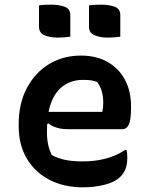

<svg xmlns="http://www.w3.org/2000/svg" viewBox="-20 -788 640 822"><path d="M326 -550Q394 -550 442 -522Q490 -494 515.5 -445.5Q541 -397 541 -333V-329Q541 -274 531.5 -254.5Q522 -235 505 -235H268Q242 -235 221 -242Q200 -249 187 -260L182 -257Q181 -244 181 -230V-223Q181 -163 202 -124Q228 -110 259 -103.5Q290 -97 335 -97Q386 -97 431 -108.5Q476 -120 516 -146H522Q525 -131 525 -113Q525 -84 517.5 -65Q510 -46 496 -32Q472 -8 428 3Q384 14 334 14Q255 14 193 -17.5Q131 -49 95.5 -108Q60 -167 60 -248V-255Q60 -345 95 -411Q130 -477 190 -513.5Q250 -550 326 -550ZM335 -446Q279 -446 240.5 -412Q202 -378 188 -309H418Q420 -318 421 -327.5Q422 -337 422 -346Q422 -374 416 -396Q410 -418 396 -437Q383 -442 370 -444Q357 -446 335 -446ZM147 -765Q160 -767 174.5 -767.5Q189 -768 201 -768Q231 -768 256 -759.5Q281 -751 281 -723V-631Q268 -629 253.5 -628Q239 -627 226 -627Q197 -627 172 -636.5Q147 -646 147 -674ZM361 -765Q374 -767 388.5 -767.5Q403 -768 415 -768Q445 -768 470 -759.5Q495 -751 495 -723V-631Q482 -629 467.5 -628Q453 -627 440 -627Q411 -627 386 -636.5Q361 -646 361 -674Z"/></svg>

Font: Recursive Mn Csl St SmB
Style: Regular
Weight: 600
Monospace: yes
Version: Version 1.079;hotconv 1.0.112;makeotfexe 2.5.65598; ttfautoh